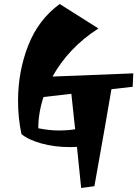

<svg xmlns="http://www.w3.org/2000/svg" viewBox="-20 -720 685 958"><path d="M364 13 330 14Q253 14 187.5 -4Q122 -22 87 -51Q70 -131 70 -217Q70 -364 121 -493.5Q172 -623 278 -700L471 -578Q323 -483 242 -338L645 -354L642 -287L536 -275Q512 -131 451 209L385 218ZM171 -80Q226 -69 272.5 -69Q319 -69 355 -75L336 -252L197 -236Q171 -156 171 -80Z"/></svg>

Font: Joti One
Style: Regular
Weight: 400
Designer: Eduardo Rodriguez Tunni
Foundry: Eduardo Rodriguez Tunni
Version: Version 1.001